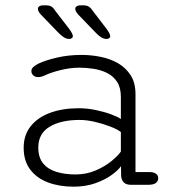

<svg xmlns="http://www.w3.org/2000/svg" viewBox="-20 -694 659 722"><path d="M474 1Q454.5 1 445.8 -7.8Q437 -16.5 435.5 -32L435 -69Q424.5 -54 399.8 -36Q375 -18 338.5 -5Q302 8 256.5 8Q203 8 160.5 -8Q118 -24 93.5 -56.5Q69 -89 69 -138.5Q69 -185.5 95 -218.8Q121 -252 167.8 -269.5Q214.5 -287 276 -287Q308 -287 340.2 -280.2Q372.5 -273.5 398 -264Q423.5 -254.5 434.5 -246.5V-330Q434.5 -364.5 420.2 -386.2Q406 -408 382.8 -419.5Q359.5 -431 332.2 -435.2Q305 -439.5 278.5 -439.5Q244.5 -439.5 208 -430.5Q171.5 -421.5 148.5 -410.5Q141.5 -407 135.2 -405.5Q129 -404 124 -404Q112.5 -404 105.2 -410.5Q98 -417 98 -426.5Q98 -435.5 105.5 -442.2Q113 -449 125 -455Q151.5 -467.5 194.5 -477.5Q237.5 -487.5 287 -487.5Q321.5 -487.5 357.2 -480.5Q393 -473.5 422.8 -456.8Q452.5 -440 471 -411.5Q489.5 -383 489.5 -340V-47H541.5Q558 -47 566.5 -40.8Q575 -34.5 575 -23.5Q575 -12.5 566 -5.8Q557 1 536 1ZM434.5 -197.5Q422 -207.5 395 -218Q368 -228.5 336.8 -235.8Q305.5 -243 279.5 -243Q208.5 -243 166.2 -217.2Q124 -191.5 124 -139.5Q124 -101.5 142.5 -79.2Q161 -57 192.8 -47.5Q224.5 -38 263.5 -38Q305 -38 339.8 -53Q374.5 -68 399.2 -88.2Q424 -108.5 434.5 -124ZM241 -547.5Q231 -547.5 221.5 -553Q212 -558.5 200.5 -570L133 -640Q127 -646.5 124.8 -651.5Q122.5 -656.5 122.5 -661Q122.5 -667 128 -670.5Q133.5 -674 141 -674H151.5Q166.5 -674 174 -669Q181.5 -664 190 -650.5L239 -587Q254 -566.5 254 -558.5Q254 -553 249.5 -550.2Q245 -547.5 241 -547.5ZM381.5 -547.5Q371.5 -547.5 361.8 -553Q352 -558.5 341 -570L273.5 -640Q263 -652 263 -661Q263 -667 268.5 -670.5Q274 -674 281.5 -674H292Q306.5 -674 314.2 -669Q322 -664 331 -650.5L379.5 -587Q394.5 -567 394.5 -558.5Q394.5 -553 390 -550.2Q385.5 -547.5 381.5 -547.5Z"/></svg>

Font: Sono ExtraLight Monospace Light
Style: Regular
Weight: 300
Version: Version 2.112